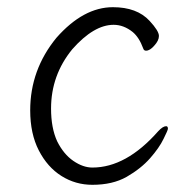

<svg xmlns="http://www.w3.org/2000/svg" viewBox="-20 -501 540 534"><path d="M237 13Q190 13 151 -11.5Q112 -36 88 -82.5Q64 -129 64 -194Q64 -307 137 -396Q212 -481 294 -481Q361 -481 396 -443Q422 -415 422 -401Q422 -388 409 -374Q397 -360 386 -360Q380 -360 378 -367Q367 -397 349 -412Q324 -432 296 -432Q241 -432 181 -364Q122 -292 122 -199Q122 -145 139 -108Q157 -72 184 -53.5Q211 -35 237 -35Q331 -35 420 -136Q433 -150 442 -150Q447 -150 447 -143Q447 -139 435 -115Q423 -90 397.5 -61Q372 -32 332 -9Q293 13 237 13ZM378 -367Z"/></svg>

Font: LXGW WenKai Mono TC Light
Style: Regular
Weight: 300
Designer: LXGW / Fontworks Inc.
Foundry: LXGW / Fontworks Inc.
Version: Version 1.330